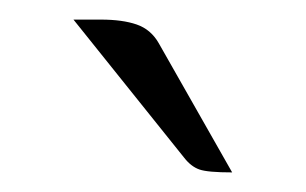

<svg xmlns="http://www.w3.org/2000/svg" viewBox="-20 -740 312 196"><path d="M168 -579 55 -720H83Q105 -720 119.5 -715Q134 -710 142 -696L217 -564Q192 -564 183.5 -567Q175 -570 168 -579Z"/></svg>

Font: K2D Thin
Style: Regular
Weight: 100
Designer: Katatrad Aksorn Co.,Ltd.
Foundry: Cadson Demak Co.,Ltd.
Version: Version 1.000; ttfautohint (v1.6)